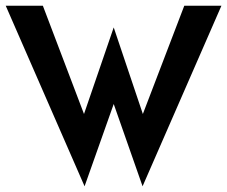

<svg xmlns="http://www.w3.org/2000/svg" viewBox="-32 -600 795 672"><path d="M-12 -580 264 52 366 -236 467 52 743 -580H613L468 -201L366 -504L262 -201L118 -580Z"/></svg>

Font: Charger Pro
Style: UltraNar
Weight: 900
Designer: Jasper
Foundry: Cannot Into Space Fonts
Version: Version 1.09